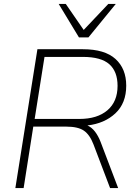

<svg xmlns="http://www.w3.org/2000/svg" viewBox="-20 -955 694 975"><path d="M58 0 170 -705H401Q512 -705 566.5 -655.5Q621 -606 621 -520Q621 -431 566 -379.5Q511 -328 424 -318Q446 -308 462.5 -286.5Q479 -265 491 -234L580 0H539L455 -221Q436 -271 406 -291.5Q376 -312 317 -312H149L100 0ZM156 -351H383Q474 -351 525.5 -395Q577 -439 577 -519Q577 -592 535 -629Q493 -666 401 -666H206ZM381 -765 278 -935H314L405 -803L530 -935H568L429 -765Z"/></svg>

Font: Nunito Sans ExtraLight
Style: Italic
Weight: 200
Italic angle: -9°
Designer: Vernon Adams
Foundry: Vernon Adams
Version: Version 3.006; ttfautohint (v1.8.3)